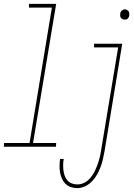

<svg xmlns="http://www.w3.org/2000/svg" viewBox="-71 -755 691 988"><path d="M-51 0 -50 -19H81L196 -716H78V-735H218L99 -19H218L217 0ZM570 -654Q564 -654 559 -656.5Q554 -659 551 -663.5Q548 -668 547.5 -674Q547 -680 548 -686Q549 -695 556 -701Q563 -707 571 -707Q577 -707 582.5 -704Q588 -701 591 -696.5Q594 -692 594.5 -686Q595 -680 594 -674Q593 -669 591 -665.5Q589 -662 586 -659Q583 -656 578.5 -655Q574 -654 570 -654ZM327 213Q309 213 293 207.5Q277 202 265.5 190.5Q254 179 247.5 164Q241 149 238 132.5Q235 116 235.5 98Q236 80 238 63H257Q254 78 254 93Q254 108 255.5 122Q257 136 262 149.5Q267 163 276 173.5Q285 184 298.5 189Q312 194 327 194Q346 194 363.5 185Q381 176 394 160.5Q407 145 415.5 128Q424 111 430.5 93Q437 75 441.5 57Q446 39 449 20L537 -511H413V-530H558L467 23Q463 44 458.5 64.5Q454 85 446.5 104.5Q439 124 428.5 143Q418 162 402.5 178Q387 194 367 203.5Q347 213 327 213Z"/></svg>

Font: Iosevka Slab ThExObl
Style: Regular
Weight: 100
Width: 7
Italic angle: -9°
Monospace: yes
Designer: Belleve Invis
Foundry: Belleve Invis
Version: Version 11.1.1; ttfautohint (v1.8.3)